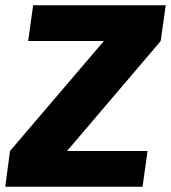

<svg xmlns="http://www.w3.org/2000/svg" viewBox="-27 -710 650 730"><path d="M603 -690H99L80 -554H368L11 -136L-7 0H515L534 -136H228L584 -554Z"/></svg>

Font: Exo 2 Extra Bold
Style: Italic
Weight: 800
Italic angle: -8°
Designer: Natanael Gama
Version: Version 1.001;PS 001.001;hotconv 1.0.88;makeotf.lib2.5.64775